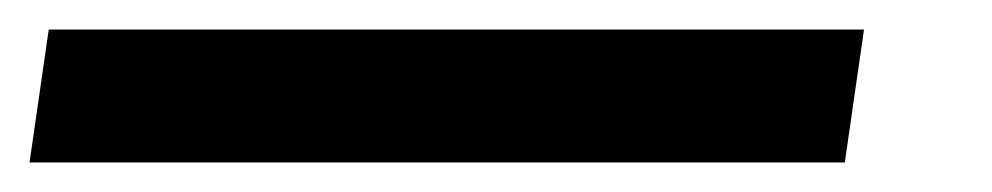

<svg xmlns="http://www.w3.org/2000/svg" viewBox="-76 45 672 130"><path d="M-43 65H509L496 155H-56Z"/></svg>

Font: Nebula Sans Bold
Style: Regular
Weight: 700
Italic angle: -9°
Designer: Paul D. Hunt for Adobe (as Source Sans)
Foundry: Nebula Entertainment & Broadcasting LLC
Version: Version 1.010